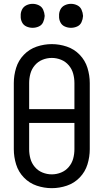

<svg xmlns="http://www.w3.org/2000/svg" viewBox="-20 -973 540 1001"><path d="M150 -828Q133 -828 117.5 -835Q102 -842 94.5 -857.5Q87 -873 88 -890Q87 -907 94.5 -922.5Q102 -938 117.5 -945.5Q133 -953 150 -953Q167 -953 182.5 -945.5Q198 -938 205 -922.5Q212 -907 213 -890Q212 -873 205 -857.5Q198 -842 182.5 -835Q167 -828 150 -828ZM350 -828Q333 -828 317.5 -835Q302 -842 294.5 -857.5Q287 -873 288 -890Q287 -907 294.5 -922.5Q302 -938 317.5 -945.5Q333 -953 350 -953Q367 -953 382.5 -945.5Q398 -938 405 -922.5Q412 -907 413 -890Q412 -873 405 -857.5Q398 -842 382.5 -835Q367 -828 350 -828ZM250 8Q210 8 171.5 -5Q133 -18 104.5 -47.5Q76 -77 64 -116Q52 -155 52 -195V-540Q52 -580 64 -619Q76 -658 104.5 -687.5Q133 -717 171.5 -730Q210 -743 250 -743Q290 -743 328.5 -730Q367 -717 395.5 -687.5Q424 -658 436 -619Q448 -580 448 -540V-195Q448 -155 436 -116Q424 -77 395.5 -47.5Q367 -18 328.5 -5Q290 8 250 8ZM250 -64Q275 -64 298.5 -73.5Q322 -83 338.5 -102.5Q355 -122 361.5 -146Q368 -170 368 -195V-332H132V-195Q132 -170 138.5 -146Q145 -122 161.5 -102.5Q178 -83 201.5 -73.5Q225 -64 250 -64ZM132 -404H368V-540Q368 -565 361.5 -589Q355 -613 338.5 -632.5Q322 -652 298.5 -661.5Q275 -671 250 -671Q225 -671 201.5 -661.5Q178 -652 161.5 -632.5Q145 -613 138.5 -589Q132 -565 132 -540Z"/></svg>

Font: Iosevka SS01
Style: Regular
Weight: 400
Monospace: yes
Designer: Belleve Invis
Foundry: Belleve Invis
Version: 2.3.3; ttfautohint (v1.8.3)